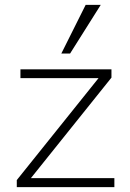

<svg xmlns="http://www.w3.org/2000/svg" viewBox="-20 -769 536 789"><path d="M107 -37H450V0H49V-29L385 -448H64V-484H438V-450ZM268 -549H232L332 -749H394Z"/></svg>

Font: wassup Sans
Style: Light
Weight: 200
Version: Version 2.001